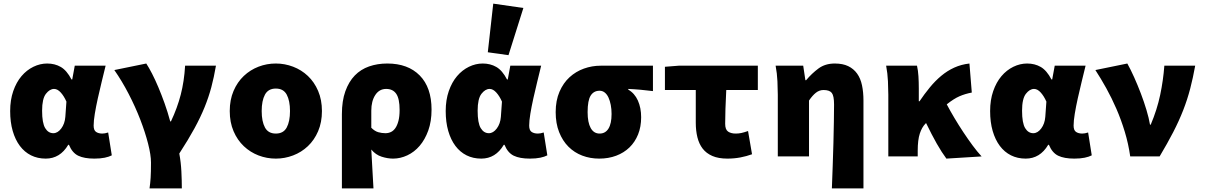

<svg xmlns="http://www.w3.org/2000/svg" viewBox="-20 -862 6640 1058"><path d="M232 12Q187 12 151 -6Q115 -24 89.5 -58Q64 -92 50 -140.5Q36 -189 36 -250Q36 -311 53 -360Q70 -409 98.5 -442.5Q127 -476 164 -494Q201 -512 240 -512Q282 -512 315 -493Q348 -474 374 -424H378L392 -500H562Q552 -459 540.5 -412Q529 -365 519 -320Q509 -275 502.5 -235.5Q496 -196 496 -170Q496 -144 509.5 -135Q523 -126 544 -126Q558 -126 576 -132L596 -6Q581 2 557 7Q533 12 500 12Q444 12 411 -4Q378 -20 360 -64H356Q311 12 232 12ZM274 -128Q298 -128 317.5 -154Q337 -180 340 -218L346 -302Q333 -332 315 -352Q297 -372 278 -372Q254 -372 233 -345Q212 -318 212 -252Q212 -184 229 -156Q246 -128 274 -128Z M804 176Q806 161 807.5 147.5Q809 134 810 118Q811 102 811.5 82Q812 62 812 34Q812 -8 796 -70.5Q780 -133 753 -203Q726 -273 689 -344.5Q652 -416 610 -476L786 -512Q801 -489 818 -456Q835 -423 852.5 -381.5Q870 -340 887 -292.5Q904 -245 918 -193H922Q957 -267 976 -340.5Q995 -414 1000 -500H1170Q1159 -436 1144.5 -381.5Q1130 -327 1107.5 -271.5Q1085 -216 1051.5 -154.5Q1018 -93 968 -16Q977 32 979.5 83Q982 134 982 176Z M1500 12Q1450 12 1404.5 -5.5Q1359 -23 1323.5 -56.5Q1288 -90 1267 -139Q1246 -188 1246 -250Q1246 -312 1267 -361Q1288 -410 1323.5 -443.5Q1359 -477 1404.5 -494.5Q1450 -512 1500 -512Q1549 -512 1595 -494.5Q1641 -477 1676.5 -443.5Q1712 -410 1733 -361Q1754 -312 1754 -250Q1754 -188 1733 -139Q1712 -90 1676.5 -56.5Q1641 -23 1595 -5.5Q1549 12 1500 12ZM1500 -126Q1542 -126 1560 -159.5Q1578 -193 1578 -250Q1578 -307 1560 -340.5Q1542 -374 1500 -374Q1458 -374 1440 -340.5Q1422 -307 1422 -250Q1422 -193 1440 -159.5Q1458 -126 1500 -126Z M1864 176V-233Q1864 -306 1883 -359Q1902 -412 1935 -446Q1968 -480 2014 -496Q2060 -512 2114 -512Q2228 -512 2293 -446Q2358 -380 2358 -258Q2358 -193 2340 -143Q2322 -93 2292.5 -58.5Q2263 -24 2224.5 -6Q2186 12 2146 12Q2116 12 2083 1.5Q2050 -9 2026 -38Q2029 16 2032 70.5Q2035 125 2038 176ZM2104 -128Q2120 -128 2134 -134.5Q2148 -141 2158.5 -156Q2169 -171 2175.5 -195.5Q2182 -220 2182 -256Q2182 -318 2163.5 -345Q2145 -372 2108 -372Q2070 -372 2048 -338.5Q2026 -305 2026 -252V-158Q2045 -139 2064.5 -133.5Q2084 -128 2104 -128Z M2632 12Q2587 12 2551 -6Q2515 -24 2489.5 -58Q2464 -92 2450 -140.5Q2436 -189 2436 -250Q2436 -311 2453 -360Q2470 -409 2498.5 -442.5Q2527 -476 2564 -494Q2601 -512 2640 -512Q2682 -512 2715 -493Q2748 -474 2774 -424H2778L2792 -500H2962Q2952 -459 2940.5 -412Q2929 -365 2919 -320Q2909 -275 2902.5 -235.5Q2896 -196 2896 -170Q2896 -144 2909.5 -135Q2923 -126 2944 -126Q2958 -126 2976 -132L2996 -6Q2981 2 2957 7Q2933 12 2900 12Q2844 12 2811 -4Q2778 -20 2760 -64H2756Q2711 12 2632 12ZM2674 -128Q2698 -128 2717.5 -154Q2737 -180 2740 -218L2746 -302Q2733 -332 2715 -352Q2697 -372 2678 -372Q2654 -372 2633 -345Q2612 -318 2612 -252Q2612 -184 2629 -156Q2646 -128 2674 -128ZM2782 -558 2668 -574 2698 -842 2864 -818Z M3282 12Q3232 12 3188.5 -4.5Q3145 -21 3112.5 -53.5Q3080 -86 3061 -134Q3042 -182 3042 -244Q3042 -308 3063 -356.5Q3084 -405 3118.5 -436.5Q3153 -468 3197.5 -484Q3242 -500 3290 -500H3578V-360Q3558 -362 3541.5 -364Q3525 -366 3509 -367.5Q3493 -369 3477 -370Q3461 -371 3442 -372V-368Q3477 -348 3495 -308Q3513 -268 3513 -216Q3513 -163 3496 -121Q3479 -79 3448.5 -49.5Q3418 -20 3375.5 -4Q3333 12 3282 12ZM3284 -126Q3316 -126 3333 -153.5Q3350 -181 3350 -234Q3350 -261 3345.5 -284Q3341 -307 3333 -324.5Q3325 -342 3312.5 -352Q3300 -362 3284 -362Q3252 -362 3235 -335.5Q3218 -309 3218 -244Q3218 -187 3235 -156.5Q3252 -126 3284 -126Z M3988 12Q3939 12 3905.5 -2.5Q3872 -17 3852 -43Q3832 -69 3823 -105.5Q3814 -142 3814 -186V-366H3644V-494L3720 -500H4156V-366H3982Q3979 -312 3977.5 -262Q3976 -212 3976 -180Q3976 -148 3992 -137Q4008 -126 4034 -126Q4050 -126 4064.5 -129Q4079 -132 4102 -140L4124 -12Q4094 -1 4060 5.5Q4026 12 3988 12Z M4564 176Q4566 118 4568.5 53.5Q4571 -11 4572.5 -73.5Q4574 -136 4575 -191.5Q4576 -247 4576 -286Q4576 -334 4563.5 -350Q4551 -366 4518 -366Q4495 -366 4476 -351Q4457 -336 4438 -308V0H4266V-340Q4266 -370 4264 -414Q4262 -458 4254 -500H4406L4418 -420H4422Q4453 -457 4490 -484.5Q4527 -512 4580 -512Q4624 -512 4654 -497.5Q4684 -483 4703 -456.5Q4722 -430 4730 -392Q4738 -354 4738 -308V176Z M5195 12Q5169 -23 5142 -70.5Q5115 -118 5083 -184L5080 -181Q5060 -161 5048.5 -126Q5037 -91 5037 -31V0H4875V-340Q4875 -370 4873 -414Q4871 -458 4863 -500H5033Q5039 -474 5041 -442Q5043 -410 5043 -374V-304H5047Q5074 -344 5103.5 -380Q5133 -416 5166.5 -444Q5200 -472 5238.5 -489.5Q5277 -507 5322 -512L5335 -352Q5298 -345 5267 -331.5Q5236 -318 5197 -287Q5216 -251 5239.5 -211.5Q5263 -172 5288.5 -133.5Q5314 -95 5339.5 -60.5Q5365 -26 5389 0Z M5632 12Q5587 12 5551 -6Q5515 -24 5489.5 -58Q5464 -92 5450 -140.5Q5436 -189 5436 -250Q5436 -311 5453 -360Q5470 -409 5498.5 -442.5Q5527 -476 5564 -494Q5601 -512 5640 -512Q5682 -512 5715 -493Q5748 -474 5774 -424H5778L5792 -500H5962Q5952 -459 5940.5 -412Q5929 -365 5919 -320Q5909 -275 5902.5 -235.5Q5896 -196 5896 -170Q5896 -144 5909.5 -135Q5923 -126 5944 -126Q5958 -126 5976 -132L5996 -6Q5981 2 5957 7Q5933 12 5900 12Q5844 12 5811 -4Q5778 -20 5760 -64H5756Q5711 12 5632 12ZM5674 -128Q5698 -128 5717.5 -154Q5737 -180 5740 -218L5746 -302Q5733 -332 5715 -352Q5697 -372 5678 -372Q5654 -372 5633 -345Q5612 -318 5612 -252Q5612 -184 5629 -156Q5646 -128 5674 -128Z M6208 0Q6198 -70 6178 -136Q6158 -202 6132 -262Q6106 -322 6076 -376Q6046 -430 6016 -476L6192 -512Q6210 -480 6229.5 -436.5Q6249 -393 6266.5 -347Q6284 -301 6297.5 -256Q6311 -211 6317 -175H6321Q6356 -258 6373 -338.5Q6390 -419 6396 -500H6566Q6554 -433 6538.5 -373.5Q6523 -314 6500 -255Q6477 -196 6445 -134Q6413 -72 6370 0Z"/></svg>

Font: Source Code Pro Black
Style: Regular
Weight: 900
Monospace: yes
Designer: Paul D. Hunt, Teo Tuominen
Foundry: Adobe Systems Incorporated
Version: Version 2.030;PS 1.000;hotconv 16.6.51;makeotf.lib2.5.65220